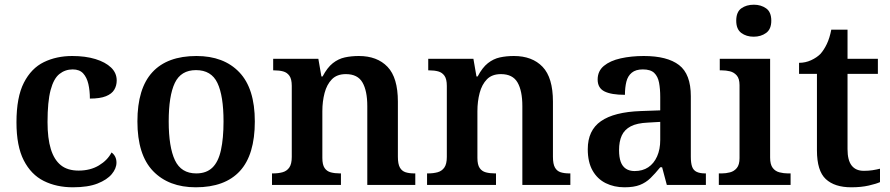

<svg xmlns="http://www.w3.org/2000/svg" viewBox="-20 -786 3781 816"><path d="M290 10Q220 10 166 -17Q112 -44 81 -104.5Q50 -165 50 -266Q50 -373 81.5 -434.5Q113 -496 166.5 -522Q220 -548 287 -548Q343 -548 385.5 -535Q428 -522 452 -499Q476 -476 476 -444Q476 -422 465.5 -404.5Q455 -387 430 -377Q405 -367 362 -367Q362 -401 355.5 -429Q349 -457 333.5 -474Q318 -491 289 -491Q257 -491 232.5 -471.5Q208 -452 195 -403Q182 -354 182 -267Q182 -198 196 -152.5Q210 -107 238.5 -84Q267 -61 314 -61Q364 -61 400.5 -83Q437 -105 454 -138Q464 -131 469.5 -120Q475 -109 475 -95Q475 -70 455 -46Q435 -22 394.5 -6Q354 10 290 10Z M812 10Q697 10 630.5 -59Q564 -128 564 -270Q564 -410 627.5 -479Q691 -548 815 -548Q931 -548 997 -479Q1063 -410 1063 -270Q1063 -128 999.5 -59Q936 10 812 10ZM814 -49Q857 -49 882.5 -73.5Q908 -98 919 -148Q930 -198 930 -270Q930 -379 904 -433.5Q878 -488 813 -488Q749 -488 723 -433.5Q697 -379 697 -270Q697 -161 723.5 -105Q750 -49 814 -49Z M1136 0V-49H1140Q1163 -49 1181 -54Q1199 -59 1209.5 -74Q1220 -89 1220 -119V-421Q1220 -450 1210 -464Q1200 -478 1183.5 -482.5Q1167 -487 1145 -487H1141V-536H1333L1346 -461H1351Q1371 -499 1394.5 -517.5Q1418 -536 1445.5 -542Q1473 -548 1505 -548Q1583 -548 1627 -502Q1671 -456 1671 -354V-120Q1671 -89 1679.5 -74Q1688 -59 1703.5 -54Q1719 -49 1741 -49H1745V0H1541V-335Q1541 -400 1520.5 -435.5Q1500 -471 1450 -471Q1412 -471 1390.5 -449Q1369 -427 1359.5 -391Q1350 -355 1350 -313V-115Q1350 -86 1359.5 -72Q1369 -58 1386 -53.5Q1403 -49 1425 -49H1429V0Z M1795 0V-49H1799Q1822 -49 1840 -54Q1858 -59 1868.5 -74Q1879 -89 1879 -119V-421Q1879 -450 1869 -464Q1859 -478 1842.5 -482.5Q1826 -487 1804 -487H1800V-536H1992L2005 -461H2010Q2030 -499 2053.5 -517.5Q2077 -536 2104.5 -542Q2132 -548 2164 -548Q2242 -548 2286 -502Q2330 -456 2330 -354V-120Q2330 -89 2338.5 -74Q2347 -59 2362.5 -54Q2378 -49 2400 -49H2404V0H2200V-335Q2200 -400 2179.5 -435.5Q2159 -471 2109 -471Q2071 -471 2049.5 -449Q2028 -427 2018.5 -391Q2009 -355 2009 -313V-115Q2009 -86 2018.5 -72Q2028 -58 2045 -53.5Q2062 -49 2084 -49H2088V0Z M2634 10Q2590 10 2554.5 -7.5Q2519 -25 2498.5 -61Q2478 -97 2478 -152Q2478 -232 2534 -271Q2590 -310 2703 -314L2786 -317V-374Q2786 -408 2781 -434.5Q2776 -461 2760.5 -476Q2745 -491 2712 -491Q2682 -491 2665 -477Q2648 -463 2642 -438.5Q2636 -414 2636 -383Q2578 -383 2549 -397.5Q2520 -412 2520 -448Q2520 -484 2546.5 -506Q2573 -528 2618 -538Q2663 -548 2716 -548Q2816 -548 2866 -509.5Q2916 -471 2916 -377V-120Q2916 -93 2921.5 -77.5Q2927 -62 2941 -55.5Q2955 -49 2977 -49H2980V0H2814L2794 -75H2786Q2764 -48 2744.5 -29Q2725 -10 2699.5 0Q2674 10 2634 10ZM2677 -59Q2711 -59 2735 -75Q2759 -91 2772.5 -121Q2786 -151 2786 -191V-268L2734 -265Q2687 -263 2660.5 -249Q2634 -235 2622.5 -210Q2611 -185 2611 -148Q2611 -118 2618 -98.5Q2625 -79 2640 -69Q2655 -59 2677 -59Z M3035 0V-49H3048Q3065 -49 3082.5 -53.5Q3100 -58 3111.5 -72Q3123 -86 3123 -114V-424Q3123 -452 3111 -465.5Q3099 -479 3082 -483Q3065 -487 3048 -487H3039V-536H3253V-116Q3253 -87 3264 -72.5Q3275 -58 3293 -53.5Q3311 -49 3328 -49H3340V0ZM3183 -630Q3152 -630 3130.5 -646Q3109 -662 3109 -698Q3109 -735 3130.5 -750.5Q3152 -766 3184 -766Q3214 -766 3236 -750.5Q3258 -735 3258 -698Q3258 -662 3236 -646Q3214 -630 3183 -630Z M3598 10Q3527 10 3489.5 -25Q3452 -60 3452 -147V-472H3376V-519Q3403 -519 3427 -530Q3451 -541 3467 -557Q3482 -574 3494 -599Q3506 -624 3513 -660H3582V-536H3711V-472H3582V-152Q3582 -105 3599.5 -82.5Q3617 -60 3651 -60Q3671 -60 3687.5 -62.5Q3704 -65 3720 -69V-12Q3705 -5 3672.5 2.5Q3640 10 3598 10Z"/></svg>

Font: Noto Serif Gujarati SemiBold
Style: Regular
Weight: 600
Version: Version 2.102